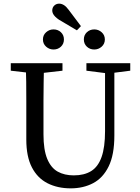

<svg xmlns="http://www.w3.org/2000/svg" viewBox="-20 -1016 767 1051"><path d="M367 15Q295 15 240 -13Q185 -41 154.5 -100Q124 -159 124 -252V-360Q124 -412 124 -463.5Q124 -515 123.5 -567Q123 -619 121 -670H221Q220 -620 219 -568.5Q218 -517 218 -465Q218 -413 218 -360V-281Q218 -196 238.5 -146.5Q259 -97 296 -76.5Q333 -56 384 -56Q441 -56 479 -79.5Q517 -103 536 -156.5Q555 -210 555 -298V-670H606V-274Q606 -169 575 -105.5Q544 -42 490 -13.5Q436 15 367 15ZM39 -629V-670H322V-629L191 -614H170ZM453 -629V-670H693V-629L583 -615H563ZM303 -908Q291 -916 282.5 -924.5Q274 -933 270 -941.5Q266 -950 266 -958Q266 -975 277 -985.5Q288 -996 304 -996Q317 -996 330 -988Q343 -980 356 -962L423 -873L401 -850ZM273 -745Q250 -745 232.5 -760.5Q215 -776 215 -800Q215 -824 232.5 -839.5Q250 -855 273 -855Q297 -855 313.5 -839.5Q330 -824 330 -800Q330 -776 313.5 -760.5Q297 -745 273 -745ZM496 -745Q472 -745 455.5 -760.5Q439 -776 439 -800Q439 -824 455.5 -839.5Q472 -855 496 -855Q519 -855 536.5 -839.5Q554 -824 554 -800Q554 -776 536.5 -760.5Q519 -745 496 -745Z"/></svg>

Font: Source Serif 4 Variable
Style: Regular
Weight: 400
Designer: Frank Grießhammer
Foundry: Adobe
Version: Version 4.005;hotconv 1.1.0;makeotfexe 2.6.0